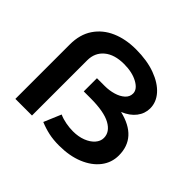

<svg xmlns="http://www.w3.org/2000/svg" viewBox="-160 -864 1070 1070"><g transform="rotate(45 375.0 -329.5)"><path d="M425 12Q379 12 342.5 4Q306 -4 270 -19L313 -121Q337 -110 366.5 -104.5Q396 -99 424 -99Q466 -99 499.5 -112Q533 -125 552.5 -147Q572 -169 572 -195Q572 -242 520.5 -270.5Q469 -299 362 -299H309V-403H371Q406 -403 438.5 -412.5Q471 -422 491.5 -440.5Q512 -459 512 -485Q512 -518 468.5 -542Q425 -566 360 -566Q285 -566 242.5 -530.5Q200 -495 200 -435V0H69V-429Q69 -508 105.5 -562Q142 -616 205 -643.5Q268 -671 349 -671Q437 -671 502 -647Q567 -623 602.5 -583Q638 -543 638 -494Q638 -453 612 -419Q586 -385 537 -365Q700 -326 700 -185Q700 -128 665.5 -83.5Q631 -39 569 -13.5Q507 12 425 12Z"/></g></svg>

Font: Inconsolata ExtraExpanded ExtraBold
Style: Regular
Weight: 800
Width: 8
Monospace: yes
Designer: Raph Levien, Cyreal, Brenton Simpson
Foundry: Raph Levien, Cyreal, Google
Version: Version 3.001; ttfautohint (v1.8.2.53-6de2)